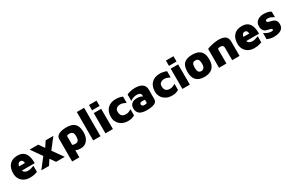

<svg xmlns="http://www.w3.org/2000/svg" viewBox="198 -2317 6195 4099"><g transform="rotate(-30 3295.5 -267.5)"><path d="M299 15Q220 15 159 -17Q98 -49 64 -107.5Q30 -166 30 -244Q30 -378 98.5 -453.5Q167 -529 297 -529Q382 -529 435 -493Q488 -457 513.5 -384.5Q539 -312 538 -204H159L135 -311H382L363 -249Q362 -332 345.5 -363.5Q329 -395 288 -395Q269 -395 251 -382.5Q233 -370 222 -342.5Q211 -315 211 -269Q211 -204 242 -169Q273 -134 348 -134Q373 -134 399 -141Q425 -148 448 -156.5Q471 -165 486 -169V-18Q451 -5 406 5Q361 15 299 15Z M900 -195 773 0H583L821 -307ZM1161 0H948L588 -509H800ZM851 -307 983 -509H1173L930 -195Z M1554 15Q1542 15 1512.5 13.5Q1483 12 1450 1Q1417 -10 1394 -38L1426 -94V165H1248V-395Q1248 -428 1267 -453Q1286 -478 1320 -495Q1354 -512 1401 -520.5Q1448 -529 1505 -529Q1588 -529 1647.5 -503.5Q1707 -478 1739.5 -418Q1772 -358 1772 -253Q1772 -174 1745.5 -113.5Q1719 -53 1670.5 -19Q1622 15 1554 15ZM1491 -127Q1524 -127 1546.5 -137.5Q1569 -148 1580.5 -176.5Q1592 -205 1592 -260Q1592 -302 1582.5 -328Q1573 -354 1552.5 -366.5Q1532 -379 1497 -379Q1451 -379 1438.5 -371Q1426 -363 1426 -350V-142Q1440 -135 1459 -131Q1478 -127 1491 -127Z M2042 0H1862V-700H2042Z M2164 0V-499H2346L2348 0ZM2162 -569V-700H2348V-569Z M2717 15Q2657 15 2606.5 -3.5Q2556 -22 2518 -56Q2480 -90 2459 -137.5Q2438 -185 2438 -244Q2438 -309 2457 -361Q2476 -413 2512 -449.5Q2548 -486 2599 -505.5Q2650 -525 2715 -525Q2758 -525 2804 -516Q2850 -507 2882 -491V-338Q2846 -355 2813.5 -367Q2781 -379 2746 -379Q2694 -379 2656.5 -353.5Q2619 -328 2619 -269Q2619 -204 2650 -169Q2681 -134 2756 -134Q2793 -134 2827.5 -149.5Q2862 -165 2884 -179V-28Q2849 -7 2810.5 4Q2772 15 2717 15Z M3179 15Q3127 15 3084 6Q3041 -3 3009.5 -23.5Q2978 -44 2961 -79.5Q2944 -115 2944 -167Q2944 -208 2962 -241.5Q2980 -275 3019.5 -295.5Q3059 -316 3123 -316Q3154 -316 3186.5 -308Q3219 -300 3245.5 -287Q3272 -274 3285 -259L3288 -184Q3269 -194 3247.5 -199Q3226 -204 3203 -204Q3160 -204 3142 -193.5Q3124 -183 3124 -158Q3124 -146 3131.5 -134.5Q3139 -123 3151.5 -115.5Q3164 -108 3179 -108Q3224 -108 3239 -113.5Q3254 -119 3254 -135V-302Q3254 -343 3226.5 -361Q3199 -379 3149 -379Q3103 -379 3058 -361.5Q3013 -344 2988 -323V-481Q3011 -496 3067 -511Q3123 -526 3199 -526Q3218 -526 3247.5 -523Q3277 -520 3309 -510.5Q3341 -501 3369.5 -481Q3398 -461 3415.5 -427.5Q3433 -394 3433 -342L3432 -105Q3432 -66 3404 -39Q3376 -12 3320 1.5Q3264 15 3179 15Z M3802 15Q3742 15 3691.5 -3.5Q3641 -22 3603 -56Q3565 -90 3544 -137.5Q3523 -185 3523 -244Q3523 -309 3542 -361Q3561 -413 3597 -449.5Q3633 -486 3684 -505.5Q3735 -525 3800 -525Q3843 -525 3889 -516Q3935 -507 3967 -491V-338Q3931 -355 3898.5 -367Q3866 -379 3831 -379Q3779 -379 3741.5 -353.5Q3704 -328 3704 -269Q3704 -204 3735 -169Q3766 -134 3841 -134Q3878 -134 3912.5 -149.5Q3947 -165 3969 -179V-28Q3934 -7 3895.5 4Q3857 15 3802 15Z M4061 0V-499H4243L4245 0ZM4059 -569V-700H4245V-569Z M4603 15Q4470 15 4402.5 -53Q4335 -121 4335 -258Q4335 -407 4402.5 -468Q4470 -529 4603 -529Q4690 -529 4750.5 -502.5Q4811 -476 4842.5 -416.5Q4874 -357 4874 -258Q4874 -121 4804 -53Q4734 15 4603 15ZM4603 -127Q4630 -127 4650.5 -140.5Q4671 -154 4682.5 -183Q4694 -212 4694 -258Q4694 -313 4682.5 -341Q4671 -369 4650.5 -379Q4630 -389 4603 -389Q4575 -389 4555 -379Q4535 -369 4525 -341Q4515 -313 4515 -258Q4515 -187 4537.5 -157Q4560 -127 4603 -127Z M4964 -465Q4981 -474 5014 -484.5Q5047 -495 5088.5 -504Q5130 -513 5172 -519Q5214 -525 5248 -525Q5314 -525 5364 -509.5Q5414 -494 5442 -455.5Q5470 -417 5470 -347V0H5288V-303Q5288 -323 5282.5 -337.5Q5277 -352 5266.5 -360.5Q5256 -369 5240.5 -373Q5225 -377 5205 -377Q5186 -377 5167.5 -371.5Q5149 -366 5146 -361V0H4964Z M5829 15Q5750 15 5689 -17Q5628 -49 5594 -107.5Q5560 -166 5560 -244Q5560 -378 5628.5 -453.5Q5697 -529 5827 -529Q5912 -529 5965 -493Q6018 -457 6043.5 -384.5Q6069 -312 6068 -204H5689L5665 -311H5912L5893 -249Q5892 -332 5875.5 -363.5Q5859 -395 5818 -395Q5799 -395 5781 -382.5Q5763 -370 5752 -342.5Q5741 -315 5741 -269Q5741 -204 5772 -169Q5803 -134 5878 -134Q5903 -134 5929 -141Q5955 -148 5978 -156.5Q6001 -165 6016 -169V-18Q5981 -5 5936 5Q5891 15 5829 15Z M6312 15Q6258 15 6218.5 3Q6179 -9 6148 -20V-174Q6164 -161 6191 -146Q6218 -131 6252 -120.5Q6286 -110 6323 -110Q6352 -110 6359.5 -118.5Q6367 -127 6367 -137Q6367 -149 6352 -157.5Q6337 -166 6313 -172Q6289 -178 6262 -182Q6240 -186 6218.5 -196.5Q6197 -207 6180 -226Q6163 -245 6153 -273Q6143 -301 6143 -338Q6143 -391 6163.5 -426Q6184 -461 6217.5 -482Q6251 -503 6289.5 -512Q6328 -521 6363 -520Q6433 -517 6471 -505.5Q6509 -494 6537 -474L6538 -339Q6506 -357 6470.5 -375Q6435 -393 6391 -393Q6354 -393 6343.5 -383Q6333 -373 6333 -359Q6333 -344 6342.5 -335.5Q6352 -327 6367.5 -322Q6383 -317 6402 -312Q6427 -306 6453.5 -298.5Q6480 -291 6503.5 -275Q6527 -259 6541.5 -230.5Q6556 -202 6556 -154Q6554 -90 6520.5 -53Q6487 -16 6432 -0.5Q6377 15 6312 15Z"/></g></svg>

Font: Maven Pro Black
Style: Regular
Weight: 900
Designer: Joe Prince
Foundry: Joe Prince
Version: Version 2.103